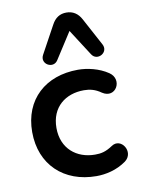

<svg xmlns="http://www.w3.org/2000/svg" viewBox="-87 -835 674 905"><g transform="rotate(-10 249.5 -382.0)"><path d="M301 10C345 10 398 -1 444 -34C495 -72 445 -150 397 -118C363 -95 340 -91 312 -91C224 -91 154 -147 154 -246C154 -346 224 -399 312 -399C340 -399 366 -393 394 -373C455 -333 502 -418 445 -457C401 -487 345 -499 301 -499C146 -499 38 -403 38 -247C38 -90 146 10 301 10ZM436 -597 365 -729C349 -759 325 -774 294 -774C263 -774 240 -759 224 -729L152 -597C129 -555 189 -522 213 -560L294 -686L375 -560C399 -522 459 -555 436 -597Z"/></g></svg>

Font: SN Pro SemiBold
Style: Regular
Weight: 600
Designer: Tobias Whetton
Foundry: Supernotes
Version: Version 1.003;Glyphs 3.3 (3324)